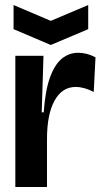

<svg xmlns="http://www.w3.org/2000/svg" viewBox="-20 -744 412 764"><path d="M41 0V-266V-522H153L146 -297H154Q160 -384 179 -436Q198 -488 226.5 -511Q255 -534 291 -534Q326 -534 360 -516L353 -378Q315 -398 281 -398Q227 -398 197 -343.5Q167 -289 167 -191V0ZM34 -724 182 -661 331 -724V-628L182 -565L34 -628Z"/></svg>

Font: Bricolage Grotesque 48pt SemiBold
Style: Regular
Weight: 600
Designer: Mathieu Triay
Foundry: Atelier Triay
Version: Version 1.000; ttfautohint (v1.8.4.7-5d5b);gftools[0.9.32]